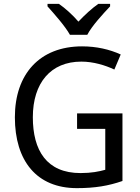

<svg xmlns="http://www.w3.org/2000/svg" viewBox="-20 -964 724 994"><path d="M550 -944H489C456 -921 420 -888 386 -852C355 -888 318 -921 285 -944H226V-931C260 -893 317 -829 342 -784H432C455 -829 514 -893 550 -931ZM379 -377V-297H525V-85C492 -76 454 -68 397 -68C221 -68 150 -186 150 -357C150 -535 243 -645 401 -645C464 -645 525 -626 572 -604L605 -682C548 -708 480 -724 405 -724C185 -724 57 -580 57 -357C57 -131 170 10 378 10C472 10 542 -2 614 -27V-377Z"/></svg>

Font: Noto Sans Thai
Style: Regular
Weight: 400
Designer: Monotype Design Team
Foundry: Monotype Imaging Inc.
Version: Version 1.901